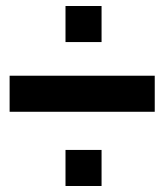

<svg xmlns="http://www.w3.org/2000/svg" viewBox="-20 -619 554 639"><path d="M318 -479V-599H198V-479ZM495 -247V-367H12V-247ZM318 0V-120H198V0Z"/></svg>

Font: Orbitron SemiBold
Style: Regular
Weight: 600
Designer: Matt McInerney
Foundry: The League of Moveable Type
Version: Version 2.001